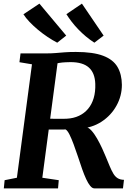

<svg xmlns="http://www.w3.org/2000/svg" viewBox="-20 -1037 730 1057"><path d="M1 0 5.5 -45 73 -58.5 156 -683 87 -694.5 93 -743H234.5Q263.5 -743 286.5 -745Q309.5 -747 335.5 -749Q361.5 -751 397.5 -751Q492.5 -751 547.8 -730Q603 -709 626.8 -668.5Q650.5 -628 651 -570Q651 -509 621.2 -455.2Q591.5 -401.5 539.2 -367.2Q487 -333 418.5 -329L449.5 -337Q465 -338 482 -319.8Q499 -301.5 514.5 -274.2Q530 -247 542.5 -219.8Q555 -192.5 562 -175Q574.5 -145 584.2 -121.5Q594 -98 604 -81.2Q614 -64.5 627.8 -56Q641.5 -47.5 662.5 -47L657 0H499Q488 0 476.8 -13.5Q465.5 -27 454.5 -50.8Q443.5 -74.5 432.5 -105.5Q420.5 -140 408.8 -175.8Q397 -211.5 385.2 -243Q373.5 -274.5 362.5 -296.5Q351.5 -318.5 341 -324.5Q338.5 -324 326 -323.8Q313.5 -323.5 296.8 -323.8Q280 -324 263.5 -324Q247 -324 236.5 -324L243.5 -384Q252.5 -383.5 268 -383.2Q283.5 -383 300.2 -383Q317 -383 330 -383Q343 -383 347.5 -383.5Q385 -385.5 414.8 -399.5Q444.5 -413.5 465 -438Q485.5 -462.5 495.8 -497Q506 -531.5 504.5 -575.5Q502.5 -635.5 469.2 -665.2Q436 -695 368.5 -695Q359 -695 341.2 -694.2Q323.5 -693.5 305.2 -690.5Q287 -687.5 275.5 -682L301 -721L213 -58.5L303.5 -45L299.5 0ZM550.5 -841 499.5 -802Q475.5 -817.5 453 -836.2Q430.5 -855 410.8 -875.5Q391 -896 374.5 -917.5Q358 -939 345.5 -959L431 -1017ZM344.5 -841 295 -802Q270 -815 242.5 -833.2Q215 -851.5 189.2 -873Q163.5 -894.5 142.5 -916.5Q121.5 -938.5 109 -958.5L197 -1017Z"/></svg>

Font: Merriweather 24pt
Style: Bold Italic
Weight: 700
Italic angle: -7.8°
Designer: Eben Sorkin
Foundry: Eben Sorkin
Version: Version 2.101